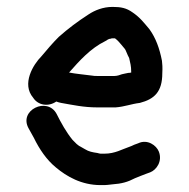

<svg xmlns="http://www.w3.org/2000/svg" viewBox="-20 -521 547 556"><path d="M63 -149 78 -122C94 -89 115 -58 142 -36C173 -10 216 15 271 15H283C288 15 295 14 304 13C333 11 350 6 371 -5C385 -11 389 -12 404 -18L415 -22C433 -29 451 -54 440 -82C433 -100 407 -119 380 -106L369 -102C363 -99 358 -97 355 -96C334 -89 313 -76 283 -76H271C269 -76 266 -77 262 -78C248 -80 237 -82 226 -89L212 -97C209 -98 206 -101 202 -104L190 -116C172 -138 157 -165 144 -191C117 -242 33 -202 63 -149ZM180 -311C210 -345 242 -381 285 -402C290 -405 295 -409 301 -409C302 -410 304 -410 306 -410H313C321 -404 325 -399 331 -392L341 -380C342 -379 343 -377 344 -375L350 -361L354 -353C357 -338 360 -332 360 -311C357 -310 354 -310 352 -310C345 -309 339 -307 333 -306C328 -304 319 -301 312 -301H261C256 -301 251 -301 247 -302C225 -305 200 -307 180 -311ZM143 -227C148 -225 152 -224 157 -223C191 -217 223 -210 261 -210H315C341 -212 360 -220 385 -223C427 -234 450 -255 450 -309C451 -325 450 -337 449 -345C442 -381 431 -411 413 -436C397 -455 386 -470 364 -485C346 -498 330 -501 306 -501C278 -501 254 -491 236 -479C205 -459 177 -438 150 -414C131 -395 117 -378 100 -358C76 -334 42 -278 76 -238C90 -216 120 -211 143 -227Z"/></svg>

Font: Dictator
Style: Regular
Weight: 500
Version: Version MIL.1277